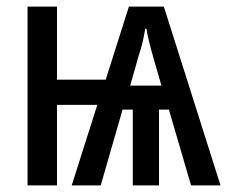

<svg xmlns="http://www.w3.org/2000/svg" viewBox="-20 -559 686 579"><path d="M474.1 -539.1 645 0H556.2L489.3 -228.5H459.5V0H380.4V-228.5H349.6L283.7 0H196.3L273.4 -242.7H151.9V0H63V-539.1H151.9V-318.8H298.8L368.7 -539.1ZM421.9 -472.2H418Q415.5 -458.5 412.8 -444.8Q410.2 -431.2 406.2 -417.2Q402.3 -403.3 397.5 -388.7L372.6 -300.8H466.8L441.4 -389.2Q438.5 -398.4 434.3 -414.6Q430.2 -430.7 426.5 -446.8Q422.9 -462.9 421.9 -472.2Z"/></svg>

Font: Open Sans Condensed Medium
Style: Regular
Weight: 500
Width: 3
Designer: Monotype Design Team
Foundry: Monotype Imaging Inc.
Version: Version 3.000